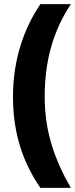

<svg xmlns="http://www.w3.org/2000/svg" viewBox="-20 -754 366 932"><path d="M43 -284C43 -97 97 43 176 158H324C243 17 197 -117 197 -285C197 -459 238 -604 324 -734H176C101 -623 43 -473 43 -284Z"/></svg>

Font: Noto Sans Bengali ExtraCondensed Black
Style: Regular
Weight: 900
Width: 2
Designer: Joana Ranito - Universal Thirst; Jelle Bosma - Monotype Design Team
Foundry: Universal Thirst ehf.
Version: Version 3.000